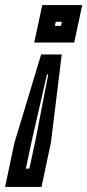

<svg xmlns="http://www.w3.org/2000/svg" viewBox="-29 -720 343 754"><path d="M132.5 -506H213.5L171 -160.5L134 14H-9L28 -160.5ZM155.5 -428 97.5 -175 72.5 -58H86.5L111.5 -175L160.5 -428ZM137 -700H294L262.5 -553H105.5ZM190 -634.5 186.5 -618.5H210.5L214 -634.5Z"/></svg>

Font: Tourney Thin
Style: Italic
Weight: 100
Italic angle: -12°
Designer: Tyler Finck
Foundry: Etcetera Type Co
Version: Version 1.015